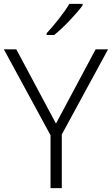

<svg xmlns="http://www.w3.org/2000/svg" viewBox="-20 -968 576 988"><path d="M405 -940V-948H337C311 -904 257 -836 220 -797V-788H259C309 -828 375 -899 405 -940ZM268 -332 64 -714H0L240 -272V0H298V-276L536 -714H472Z"/></svg>

Font: Noto Sans Devanagari UI Light
Style: Regular
Weight: 300
Designer: Jelle Bosma - Monotype Design Team
Foundry: Monotype Imaging Inc.
Version: Version 2.004